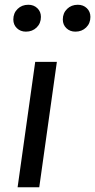

<svg xmlns="http://www.w3.org/2000/svg" viewBox="-20 -787 400 807"><path d="M145 0H54L128 -527H219ZM36 -705Q36 -732 54 -749.5Q72 -767 99 -767Q122 -767 137 -752.5Q152 -738 152 -716Q152 -689 134 -671.5Q116 -654 89 -654Q66 -654 51 -668.5Q36 -683 36 -705ZM244 -705Q244 -732 262 -749.5Q280 -767 307 -767Q330 -767 345 -752.5Q360 -738 360 -716Q360 -689 342 -671.5Q324 -654 297 -654Q274 -654 259 -668.5Q244 -683 244 -705Z"/></svg>

Font: FiraGO
Style: Italic
Weight: 400
Italic angle: -8°
Designer: bBox Type GmbH
Foundry: bBox Type GmbH
Version: Version 1.001